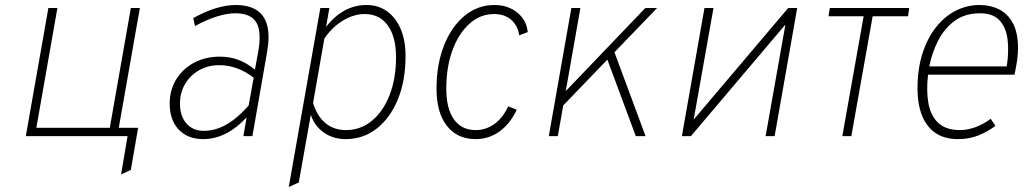

<svg xmlns="http://www.w3.org/2000/svg" viewBox="-20 -543 4094 766"><path d="M83 0 173 -511H209L125 -33H418L502 -511H538L448 0ZM463 153 489 0H426L432 -33H531L502 135Z M791 12Q729 12 693 -26Q657 -64 657 -130Q657 -184 683 -226.2Q709 -268.5 754.2 -292.8Q799.5 -317 857 -317Q897 -317 931 -304.2Q965 -291.5 997 -265L1009 -330Q1025 -414 1003.5 -452Q982 -490 919 -490Q885.5 -490 844.2 -477Q803 -464 758 -439L751 -471Q800.5 -498 842 -510.5Q883.5 -523 920 -523Q973 -523 1004.5 -502.2Q1036 -481.5 1046.2 -440.5Q1056.5 -399.5 1046 -338L987 0H951L964 -75Q925 -32.5 881.2 -10.2Q837.5 12 791 12ZM793 -21Q839 -21 883 -46Q927 -71 972 -122L992 -233Q960 -258 925.2 -270.5Q890.5 -283 855 -283Q810 -283 774.5 -262.8Q739 -242.5 718.5 -208Q698 -173.5 698 -130Q698 -80 723.8 -50.5Q749.5 -21 793 -21Z M1132 203 1258 -511H1294L1281 -436Q1349 -523 1442 -523Q1489.5 -523 1524.5 -497.8Q1559.5 -472.5 1578.8 -426.8Q1598 -381 1598 -319Q1598 -221.5 1567.5 -147Q1537 -72.5 1483.2 -30.2Q1429.5 12 1359 12Q1309.5 12 1272.2 -14Q1235 -40 1220 -85L1172 185ZM1360 -24Q1418.5 -24 1463.8 -61.2Q1509 -98.5 1534.5 -164.2Q1560 -230 1560 -315Q1560 -396 1527.2 -441.5Q1494.5 -487 1435 -487Q1391.5 -487 1348.2 -461Q1305 -435 1274 -389L1229 -132Q1245 -79.5 1278.5 -51.8Q1312 -24 1360 -24Z M1877.5 12Q1804 12 1762.8 -41Q1721.5 -94 1721.5 -189Q1721.5 -285.5 1751.2 -361Q1781 -436.5 1833.2 -479.8Q1885.5 -523 1952.5 -523Q2006.5 -523 2043.8 -492.8Q2081 -462.5 2085.5 -415L2051.5 -402Q2045 -442.5 2018.5 -464.8Q1992 -487 1951.5 -487Q1896 -487 1853 -448.5Q1810 -410 1785.2 -342.8Q1760.5 -275.5 1760.5 -189Q1760.5 -109.5 1791 -66.8Q1821.5 -24 1877.5 -24Q1919 -24 1953.2 -49Q1987.5 -74 2007.5 -119L2041.5 -105Q2014.5 -48 1972.2 -18Q1930 12 1877.5 12Z M2205.5 -100 2215.5 -157 2554.5 -511H2601.5ZM2169.5 0 2259.5 -511H2295.5L2205.5 0ZM2516.5 0 2399.5 -315 2427.5 -345 2555.5 0Z M2700.5 0 2790.5 -511H2826.5L2747.5 -66L3124.5 -511H3160.5L3070.5 0H3034.5L3113.5 -445L2736.5 0Z M3340.5 0 3425.5 -478H3285.5L3290.5 -511H3607.5L3602.5 -478H3461.5L3376.5 0Z M3801.5 12Q3749 12 3713.2 -11.8Q3677.5 -35.5 3659 -80.8Q3640.5 -126 3640.5 -191Q3640.5 -267 3659.8 -328Q3679 -389 3713 -432.8Q3747 -476.5 3792 -499.8Q3837 -523 3888.5 -523Q3931.5 -523 3966.2 -505.5Q4001 -488 4021.2 -450Q4041.5 -412 4041.5 -350Q4041.5 -330 4038.2 -305.2Q4035 -280.5 4027.5 -245H3682.5Q3675 -179.5 3684.2 -129.8Q3693.5 -80 3724 -52Q3754.5 -24 3810.5 -24Q3839 -24 3870.5 -35.2Q3902 -46.5 3932.5 -69L3951.5 -41Q3921 -18 3884.2 -3Q3847.5 12 3801.5 12ZM3687.5 -278H3996.5Q4005.5 -335.5 4000 -383.8Q3994.5 -432 3968.5 -461Q3942.5 -490 3889.5 -490Q3830 -490 3788.8 -459.8Q3747.5 -429.5 3722.8 -381Q3698 -332.5 3687.5 -278Z"/></svg>

Font: Overpass Thin
Style: Italic
Weight: 250
Italic angle: -10°
Designer: Delve Withrington, Dave Bailey, Thomas Jockin
Foundry: Delve Fonts LLC
Version: Version 4.000